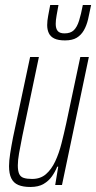

<svg xmlns="http://www.w3.org/2000/svg" viewBox="-20 -737 383 765"><path d="M101 8Q72 8 53 0Q34 -8 25 -26.5Q16 -45 16 -75Q16 -96 20.5 -125Q25 -154 32 -190L100 -510H135L69 -195Q61 -155 56 -126.5Q51 -98 51 -78Q51 -56 56.5 -44Q62 -32 75 -28Q88 -24 108 -24Q141 -24 163 -43Q185 -62 200 -94Q215 -126 225 -165.5Q235 -205 244 -246L300 -510H334L227 0H200L212 -73H208Q200 -53 187 -34.5Q174 -16 153.5 -4Q133 8 101 8ZM239 -576Q212 -576 196.5 -583.5Q181 -591 174.5 -605Q168 -619 168 -637Q168 -654 172 -674.5Q176 -695 180 -717H213Q209 -695 205.5 -675.5Q202 -656 202 -642Q202 -623 210 -613.5Q218 -604 237 -604Q261 -604 274 -616.5Q287 -629 295 -654.5Q303 -680 310 -717H343Q337 -686 331 -660.5Q325 -635 314 -616Q303 -597 285.5 -586.5Q268 -576 239 -576Z"/></svg>

Font: Saira UltraCondensed Thin
Style: Italic
Weight: 250
Width: 1
Italic angle: -12°
Designer: Hector Gatti with collaboration of the Omnibus-Type team
Foundry: Omnibus-Type
Version: Version 1.101